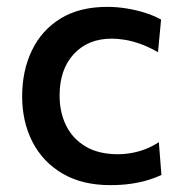

<svg xmlns="http://www.w3.org/2000/svg" viewBox="-20 -529 531 559"><path d="M301 10Q219 10 161.8 -23.8Q104.5 -57.5 74.5 -116Q44.5 -174.5 44.5 -248.5Q44.5 -323 72.8 -382Q101 -441 156.2 -475Q211.5 -509 292 -509Q321 -509 349.8 -504.2Q378.5 -499.5 404 -491.2Q429.5 -483 449 -472L440 -377Q412 -393 387.8 -401.5Q363.5 -410 343 -413.2Q322.5 -416.5 305.5 -416.5Q236.5 -416.5 195 -371.8Q153.5 -327 153.5 -251Q153.5 -202 172.5 -163.5Q191.5 -125 229.2 -102.5Q267 -80 323 -80Q343.5 -80 364 -83.8Q384.5 -87.5 404.2 -95.2Q424 -103 442.5 -115L450 -19.5Q433 -11.5 411 -4.8Q389 2 361.5 6Q334 10 301 10Z"/></svg>

Font: Commissioner Thin Medium
Style: Regular
Weight: 500
Version: Version 1.000